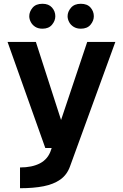

<svg xmlns="http://www.w3.org/2000/svg" viewBox="-20 -922 652 1017"><path d="M86 -35Q118 -35 144.5 -40.5Q171 -46 192 -57Q213 -68 228 -86Q243 -104 251 -130L442 -700H591L351 -41Q335 4 299.5 29Q264 54 211 64.5Q158 75 86 75ZM20 -700H170L350 -142L274 -138H220ZM135 -836Q135 -860 152.5 -881Q170 -902 205 -902Q238 -902 255.5 -882Q273 -862 273 -836Q273 -812 255.5 -791Q238 -770 205 -770Q182 -770 166.5 -780Q151 -790 143 -805.5Q135 -821 135 -836ZM338 -836Q338 -860 356 -881Q374 -902 408 -902Q442 -902 459.5 -882Q477 -862 477 -836Q477 -812 459.5 -791Q442 -770 408 -770Q386 -770 370 -780Q354 -790 346 -805.5Q338 -821 338 -836Z"/></svg>

Font: Moderustic SemiBold
Style: Regular
Weight: 600
Designer: Tural Alisoy
Foundry: TAFT Foundry
Version: Version 2.120